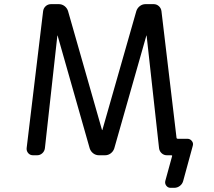

<svg xmlns="http://www.w3.org/2000/svg" viewBox="-20 -775 1040 933"><path d="M475.6 -143.6Q475.6 -142.6 476.6 -142.6Q477.5 -142.6 477.5 -143.6L642.6 -721.7Q647.5 -736.3 659.7 -745.6Q671.9 -754.9 687.5 -754.9H726.6Q741.2 -754.9 752 -745.1Q762.7 -735.4 764.6 -720.7L837.9 -104.5Q838.9 -100.6 843.8 -100.6H890.6Q904.3 -100.6 912.1 -89.8Q918 -83 918 -74.2Q918 -71.3 917 -67.4L870.1 104.5Q866.2 119.1 854 128.4Q841.8 137.7 826.2 137.7H808.6Q795.9 137.7 788.1 127.4Q780.3 117.2 783.2 104.5L816.4 -16.6Q817.4 -20.5 812.5 -20.5H791Q776.4 -20.5 765.6 -30.3Q754.9 -40 752.9 -54.7L692.4 -602.5Q691.4 -602.5 691.4 -602.5L535.2 -53.7Q530.3 -39.1 518.1 -29.8Q505.9 -20.5 490.2 -20.5H460.9Q445.3 -20.5 433.1 -29.8Q420.9 -39.1 416 -53.7L259.8 -602.5Q259.8 -602.5 258.8 -602.5L198.2 -54.7Q196.3 -40 185.5 -30.3Q174.8 -20.5 160.2 -20.5H140.6Q126 -20.5 117.2 -30.8Q108.4 -41 109.4 -54.7L189.5 -720.7Q191.4 -735.4 202.1 -745.1Q212.9 -754.9 228.5 -754.9H265.6Q281.2 -754.9 293.5 -745.6Q305.7 -736.3 310.5 -721.7Z"/></svg>

Font: Rounded-L Mgen+ 2m regular
Style: Regular
Weight: 400
Designer: [Source Han Sans]
Ryoko NISHIZUKA  (kana & ideographs); Paul D. Hunt (Latin, Greek & Cyrillic); Wenlong ZHANG  (bopomofo
Version: Version 1.059.20150602